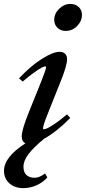

<svg xmlns="http://www.w3.org/2000/svg" viewBox="-57 -722 437 978"><path d="M277.3 -564.5Q252 -564.5 235.6 -580.6Q219.2 -596.7 219.2 -621.1Q219.2 -652.8 244.6 -677.5Q270 -702.1 301.3 -702.1Q327.1 -702.1 343.8 -686.5Q360.4 -670.9 360.4 -646.5Q360.4 -614.7 335.9 -589.6Q311.5 -564.5 277.3 -564.5ZM61 236.3Q18.6 236.3 -9 211.9Q-36.6 187.5 -36.6 147.9Q-36.6 78.1 72.8 7.8Q53.7 -0.5 53.7 -27.3Q53.7 -59.6 86.9 -142.6L150.9 -301.8Q177.7 -367.7 177.7 -379.9Q177.7 -383.8 172.9 -383.8Q167.5 -383.8 154.3 -377Q141.1 -370.1 115.5 -351.8Q89.8 -333.5 58.6 -306.6L40 -322.8Q98.6 -385.7 156 -421.9Q213.4 -458 245.6 -458Q264.2 -458 274.4 -448.5Q284.7 -439 284.7 -420.9Q284.7 -387.7 251.5 -306.2L186 -142.1Q162.1 -83 162.1 -67.4Q162.1 -63.5 165.5 -63.5Q171.9 -63.5 185.1 -69.3Q198.2 -75.2 225.1 -93.5Q252 -111.8 284.2 -139.6L300.8 -121.1Q232.9 -51.8 168.9 -16.1Q114.7 27.8 88.6 62.3Q62.5 96.7 62.5 127.4Q62.5 154.8 77.4 169.2Q92.3 183.6 120.1 183.6Q143.6 183.6 172.4 161.6L184.1 181.6Q162.6 206.5 129.9 221.4Q97.2 236.3 61 236.3Z"/></svg>

Font: Elstob 8pt SemiBold
Style: Italic
Weight: 600
Italic angle: -20°
Designer: Peter S. Baker
Version: Version 1.015